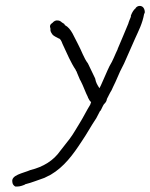

<svg xmlns="http://www.w3.org/2000/svg" viewBox="-20 -498 522 666"><path d="M23 134V135C24 142 28 146 33 149H40C49 149 58 146 67 142V141H68C92 135 110 127 134 119L156 108C202 81 233 39 263 -7C281 -33 295 -60 314 -88L327 -113H328C333 -120 337 -134 343 -139C348 -144 350 -149 351 -155L352 -157C357 -166 360 -174 367 -185L372 -196C378 -207 383 -220 389 -233C399 -258 408 -270 418 -295L433 -329C438 -340 443 -352 448 -363C461 -392 474 -416 480 -450C480 -451 482 -452 482 -453C483 -460 481 -467 477 -472C471 -479 459 -480 451 -471V-470C444 -464 439 -457 434 -444V-440C431 -432 427 -424 425 -416C413 -386 400 -357 388 -328V-327C379 -309 372 -288 360 -269C351 -251 339 -221 330 -202L325 -192C318 -203 313 -210 310 -226C302 -243 294 -259 285 -278C271 -296 262 -324 251 -344C237 -369 228 -399 205 -411C204 -412 204 -414 203 -415L195 -420C190 -425 185 -427 180 -427H179C173 -428 167 -424 163 -420V-419H162C153 -413 152 -407 155 -399V-397C154 -389 158 -384 163 -377C167 -373 177 -368 185 -364H186C194 -358 195 -348 199 -341C212 -313 226 -280 243 -255V-254C244 -251 246 -251 247 -246L255 -227C256 -223 258 -221 260 -217C269 -200 277 -176 285 -161V-160C288 -153 292 -147 296 -144L293 -135C280 -114 270 -93 257 -72L240 -44C229 -25 214 -6 201 10L190 24C166 59 130 81 85 92C60 103 17 109 23 134ZM156 108H157ZM190 24V25ZM389 -232Z"/></svg>

Font: Scribbler
Style: LtIta
Weight: 300
Designer: Mew Too
Foundry: Cannot Into Space Fonts
Version: Version 1.001